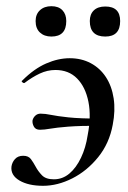

<svg xmlns="http://www.w3.org/2000/svg" viewBox="-20 -587 414 620"><path d="M119 13Q72 13 43 -4Q14 -21 17 -49Q19 -63 28.5 -73.5Q38 -84 55 -84Q72 -84 80 -73Q88 -62 95 -49Q103 -34 115.5 -21Q128 -8 154 -8Q182 -8 204 -26.5Q226 -45 241.5 -77.5Q257 -110 263 -150Q275 -211 265.5 -258.5Q256 -306 229 -333.5Q202 -361 159 -361Q133 -361 108.5 -349.5Q84 -338 59 -319Q56 -318 52 -321.5Q48 -325 52 -327Q90 -365 129 -382Q168 -399 205 -399Q243 -399 273 -383Q303 -367 322 -338Q341 -309 347 -269.5Q353 -230 344 -184Q333 -124 297 -79.5Q261 -35 213.5 -11Q166 13 119 13ZM109 -168Q95 -168 89.5 -178Q84 -188 85 -198Q87 -207 94 -213.5Q101 -220 111 -220Q126 -220 145 -216Q164 -212 201 -208Q238 -204 306 -204V-181Q238 -181 200 -178Q162 -175 142.5 -171.5Q123 -168 109 -168ZM146 -469Q123 -469 109 -482Q95 -495 95 -519Q95 -541 109 -554Q123 -567 146 -567Q169 -567 181.5 -554Q194 -541 194 -519Q194 -469 146 -469ZM320 -469Q270 -469 270 -519Q270 -541 283 -553.5Q296 -566 320 -566Q368 -566 368 -519Q368 -469 320 -469Z"/></svg>

Font: Cormorant SemiBold
Style: Italic
Weight: 600
Italic angle: -10°
Designer: Christian Thalmann (Catharsis Fonts)
Foundry: Catharsis Fonts
Version: Version 4.000